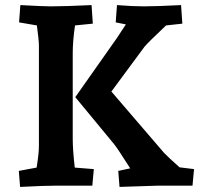

<svg xmlns="http://www.w3.org/2000/svg" viewBox="-20 -730 820 755"><path d="M445 -58 492 -68Q440 -150 428 -164L276 -348L438 -578L475 -634L435 -642L440 -710Q502 -705 545 -705Q595 -705 692 -710L697 -637L633 -630Q562 -563 548 -546L418 -370L625 -129Q640 -113 686 -72L743 -65L737 0H603L450 5ZM54 -58 124 -71Q133 -127 133 -155V-551Q133 -572 125 -630L55 -642L60 -710Q150 -705 179 -705Q235 -705 340 -710L345 -637L275 -630Q266 -569 266 -521V-185Q266 -141 274 -71L349 -65L343 0H204Q157 0 59 5Z"/></svg>

Font: Andada Pro ExtraBold
Style: Regular
Weight: 800
Designer: Carolina Giovagnoli
Foundry: Huerta Tipografica
Version: Version 3.005; ttfautohint (v1.8.4)